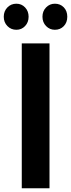

<svg xmlns="http://www.w3.org/2000/svg" viewBox="-38 -1011 381 1031"><path d="M-17.8 -921.1Q-17.8 -951.1 1.7 -971.1Q21.1 -991.1 50 -991.1Q77.8 -991.1 96.7 -971.1Q115.6 -951.1 115.6 -921.1Q115.6 -891.1 96.7 -871.1Q77.8 -851.1 50 -851.1Q21.1 -851.1 1.7 -871.1Q-17.8 -891.1 -17.8 -921.1ZM190 -921.1Q190 -951.1 209.4 -971.1Q228.9 -991.1 256.7 -991.1Q285.6 -991.1 304.4 -971.7Q323.3 -952.2 323.3 -921.1Q323.3 -890 304.4 -870.6Q285.6 -851.1 256.7 -851.1Q228.9 -851.1 209.4 -871.1Q190 -891.1 190 -921.1ZM227.8 -777.8V0H78.9V-777.8Z"/></svg>

Font: Paperlogy 7 Bold
Style: Regular
Weight: 700
Designer: redesigned by Lee Juim, glyphs from Gmarket Sans & Montserrat
Foundry: PT&
Version: Version 1.001